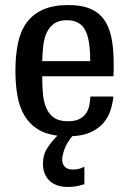

<svg xmlns="http://www.w3.org/2000/svg" viewBox="-20 -530 512 760"><path d="M429 -148Q426 -120 417 -92.5Q408 -65 389.5 -43.5Q371 -22 341 -7.5Q311 7 266 9Q243 37 234.5 62.5Q226 88 226 102Q226 118 236 129.5Q246 141 269 141Q287 141 300 136Q307 133 314 130V199Q304 202 293 205Q273 210 248 210Q229 210 211 205Q193 200 179.5 188.5Q166 177 158 159.5Q150 142 150 118Q150 84 165 59.5Q180 35 207 7Q160 1 128 -19.5Q96 -40 76.5 -73Q57 -106 49 -151Q41 -196 41 -250Q41 -310 51 -358.5Q61 -407 85.5 -440.5Q110 -474 150.5 -492Q191 -510 251 -510Q302 -510 336 -496Q370 -482 391 -453.5Q412 -425 421 -381.5Q430 -338 430 -279Q430 -267 430 -254.5Q430 -242 429 -228H147Q147 -191 150 -158.5Q153 -126 163.5 -102Q174 -78 194 -64Q214 -50 249 -50Q278 -50 295.5 -59.5Q313 -69 322 -83.5Q331 -98 334 -115Q337 -132 338 -148ZM245 -450Q214 -450 195 -437Q176 -424 165.5 -402Q155 -380 151.5 -350.5Q148 -321 147 -288H337Q337 -378 315.5 -414Q294 -450 245 -450Z"/></svg>

Font: HermeneusOne
Style: Regular
Weight: 400
Designer: Rodrigo Fuenzalida, Pablo Impallari
Foundry: Pablo Impallari, Rodrigo Fuenzalida
Version: Version 1.000; ttfautohint (v0.8) -G 200 -r 50